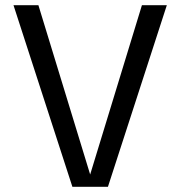

<svg xmlns="http://www.w3.org/2000/svg" viewBox="-20 -720 695 740"><path d="M527 -700H623L396 0H313ZM32 -700H128L342 0H259Z"/></svg>

Font: Moderustic
Style: Regular
Weight: 400
Designer: Tural Alisoy
Foundry: TAFT Foundry
Version: Version 2.120